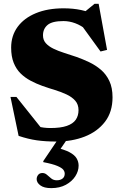

<svg xmlns="http://www.w3.org/2000/svg" viewBox="-20 -734 646 1016"><path d="M497 -650.5 414.5 -660 480.5 -714H502L546.5 -470L512 -461.5L392 -627L437.5 -576.5Q409 -599.5 378 -611Q347 -622.5 316 -622.5Q256 -622.5 231.8 -602Q207.5 -581.5 207.5 -547Q207.5 -522.5 222.2 -505.8Q237 -489 262 -476.8Q287 -464.5 318.5 -454.5Q350 -444.5 384 -433Q418 -421 451.8 -405Q485.5 -389 513.8 -365Q542 -341 558.8 -305.2Q575.5 -269.5 575.5 -219Q575.5 -141.5 535.5 -89.5Q495.5 -37.5 428.2 -11.2Q361 15 277.5 15Q220.5 15 174.8 8.5Q129 2 78.5 -15L35.5 -221H67L231.5 -15L103.5 -95.5Q144.5 -74.5 177.2 -65.5Q210 -56.5 246.5 -56.5Q301 -56.5 333.5 -67.8Q366 -79 380.8 -100.2Q395.5 -121.5 395.5 -151Q395.5 -181.5 378 -201.2Q360.5 -221 332.2 -234.2Q304 -247.5 270.2 -257.8Q236.5 -268 204 -279.5Q172 -291 142.2 -306.8Q112.5 -322.5 89.2 -345.2Q66 -368 52.5 -401.5Q39 -435 39 -482Q39 -545 73.2 -591.8Q107.5 -638.5 169.8 -664.2Q232 -690 316.5 -690Q366.5 -690 409 -681Q451.5 -672 497 -650.5ZM251 261.5Q213 261.5 193.5 247Q174 232.5 174 214Q174 201.5 181.8 191.5Q189.5 181.5 204.5 181.5Q218 181.5 228.5 191Q239 200.5 251 210.2Q263 220 280.5 220Q299 220 310.8 211Q322.5 202 322.5 185Q322.5 174 314.8 164Q307 154 282.8 143.8Q258.5 133.5 209 124V118.5L305.5 -24.5H354L262.5 109L269 45Q320.5 57 347.8 71.5Q375 86 385.5 104Q396 122 396 142.5Q396 171.5 378.5 198.8Q361 226 328.5 243.8Q296 261.5 251 261.5Z"/></svg>

Font: Newsreader 24pt ExtraBold
Style: Regular
Weight: 800
Designer: Hugues Gentile
Foundry: Production Type
Version: Version 1.003